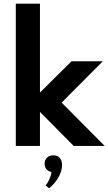

<svg xmlns="http://www.w3.org/2000/svg" viewBox="-20 -802 595 1055"><path d="M66.8 0V-781.8H199.5V-293.6L373.2 -465.5H545L318.6 -238.2L555.5 0H385L199.5 -187.3V0ZM230.5 216.4Q235.9 210.9 241.1 202.3Q246.4 193.6 250.9 183.9Q255.5 174.1 258.6 163.4Q261.8 152.7 262.7 143.2Q245.5 139.5 235.2 127.5Q225 115.5 225 97.7Q225 77.3 238.2 64.3Q251.4 51.4 273.2 51.4Q294.5 51.4 307.7 65Q320.9 78.6 320.9 105.5Q320.9 121.4 315.9 138.2Q310.9 155 301.6 171.6Q292.3 188.2 279.1 203.9Q265.9 219.5 249.5 232.7Z"/></svg>

Font: Spartan
Style: Bold
Weight: 700
Designer: Matt Bailey, Mirko Velimirovic
Foundry: Matt Bailey
Version: Version 1.005